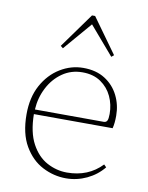

<svg xmlns="http://www.w3.org/2000/svg" viewBox="-83 -779 657 852"><g transform="rotate(10 245.5 -353.0)"><path d="M265 -463Q214 -463 174.5 -435.5Q135 -408 111.5 -362.5Q88 -317 85 -264L395 -263Q406 -263 410.5 -271.5Q415 -280 415 -302Q415 -344 398 -380.5Q381 -417 347.5 -440Q314 -463 265 -463ZM273 13Q218 13 167.5 -13Q117 -39 84.5 -94.5Q52 -150 52 -237Q52 -313 82 -368Q112 -423 161 -453Q210 -483 265 -483Q323 -483 363 -457.5Q403 -432 424 -390Q445 -348 445 -299Q445 -265 439 -242L84 -243Q85 -161 112.5 -110Q140 -59 183 -36Q226 -13 273 -13Q369 -13 430 -77L441 -66Q411 -29 366.5 -8Q322 13 273 13ZM378 -553 269 -680 160 -553 149 -562 262 -719H276L389 -562Z"/></g></svg>

Font: Source Serif Pro ExtraLight
Style: Regular
Weight: 200
Designer: Frank Grießhammer
Foundry: Adobe Systems Incorporated
Version: Version 3.001;hotconv 1.0.111;makeotfexe 2.5.65597